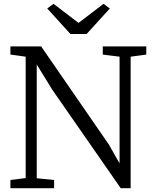

<svg xmlns="http://www.w3.org/2000/svg" viewBox="-20 -986 803 1006"><path d="M34.5 0V-43L114.5 -53V-689Q101.5 -691 88 -692.8Q74.5 -694.5 61.2 -696.5Q48 -698.5 34.5 -700V-743H195.5L549.5 -230L606.5 -130V-689L518.5 -700V-743H746.5V-700L664.5 -689V0H612.5L254.5 -515L172.5 -648V-52L263.5 -43V0ZM349 -808 227.5 -941.5 260.5 -966 391.5 -866 522.5 -966 555.5 -941.5 434 -808Z"/></svg>

Font: Merriweather Light
Style: Regular
Weight: 300
Designer: Eben Sorkin
Foundry: Eben Sorkin
Version: Version 2.100